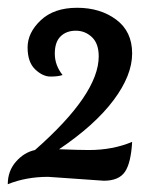

<svg xmlns="http://www.w3.org/2000/svg" viewBox="-27 -743 400 494"><path d="M240 -278 97 -288Q40 -288 -7 -269Q-7 -303 14 -327Q35 -351 63 -357Q227 -501 227 -598Q227 -631 209.5 -647.5Q192 -664 168 -664Q144 -664 129 -649.5Q114 -635 114 -605Q114 -575 134 -550Q123 -546 103 -546Q83 -546 63.5 -564.5Q44 -583 44 -621Q44 -659 78 -691Q112 -723 171.5 -723Q231 -723 272 -692.5Q313 -662 313 -605.5Q313 -549 265 -485Q217 -421 125 -359Q177 -357 202 -357Q263 -357 313 -378Q310 -324 294.5 -301Q279 -278 240 -278Z"/></svg>

Font: Merienda
Style: Regular
Weight: 400
Designer: Eduardo Rodriguez Tunni
Foundry: Eduardo Rodriguez Tunni
Version: Version 1.001